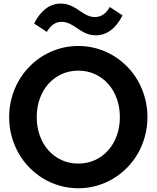

<svg xmlns="http://www.w3.org/2000/svg" viewBox="-20 -1015 856 1050"><path d="M408.2 14.5Q355.9 14.5 307.3 0.7Q258.6 -13.2 216.8 -38.4Q175 -63.6 140.5 -98.9Q105.9 -134.1 81.4 -177.5Q56.8 -220.9 43.4 -270.7Q30 -320.5 30 -374.5Q30 -428.6 43.4 -478.4Q56.8 -528.2 81.4 -571.6Q105.9 -615 140.5 -650.2Q175 -685.5 216.8 -710.7Q258.6 -735.9 307.3 -749.8Q355.9 -763.6 408.2 -763.6Q460.9 -763.6 509.3 -749.8Q557.7 -735.9 599.5 -710.7Q641.4 -685.5 675.9 -650.2Q710.5 -615 735 -571.6Q759.5 -528.2 773 -478.4Q786.4 -428.6 786.4 -374.5Q786.4 -320.5 773 -270.7Q759.5 -220.9 735 -177.5Q710.5 -134.1 675.9 -98.9Q641.4 -63.6 599.5 -38.4Q557.7 -13.2 509.1 0.7Q460.5 14.5 408.2 14.5ZM408.2 -120.5Q457.7 -120.5 499.3 -139.5Q540.9 -158.6 571.1 -192.3Q601.4 -225.9 618.4 -272.7Q635.5 -319.5 635.5 -374.5Q635.5 -430 618.4 -476.6Q601.4 -523.2 571.1 -556.8Q540.9 -590.5 499.3 -609.5Q457.7 -628.6 408.2 -628.6Q358.6 -628.6 317 -609.5Q275.5 -590.5 245.2 -556.8Q215 -523.2 198 -476.6Q180.9 -430 180.9 -374.5Q180.9 -319.5 198 -272.7Q215 -225.9 245.2 -192.3Q275.5 -158.6 317 -139.5Q358.6 -120.5 408.2 -120.5ZM166.4 -886.4Q193.6 -940 230.5 -967.7Q267.3 -995.5 312.7 -995.5Q333.6 -995.5 350.9 -990Q368.2 -984.5 383.2 -976.4Q398.2 -968.2 411.6 -958.6Q425 -949.1 438.6 -940.9Q452.3 -932.7 467 -927.3Q481.8 -921.8 498.6 -921.8Q550 -921.8 580.5 -976.8L650 -930.9Q621.8 -875.5 584.8 -848.6Q547.7 -821.8 503.6 -821.8Q482.7 -821.8 465.5 -827.3Q448.2 -832.7 433.4 -840.9Q418.6 -849.1 405 -858.6Q391.4 -868.2 377.7 -876.4Q364.1 -884.5 349.3 -890Q334.5 -895.5 317.7 -895.5Q290.5 -895.5 270.5 -880.9Q250.5 -866.4 236.4 -840.5Z"/></svg>

Font: Spartan
Style: Bold
Weight: 700
Designer: Matt Bailey, Mirko Velimirovic
Foundry: Matt Bailey
Version: Version 1.005